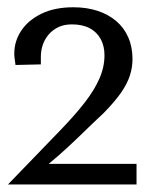

<svg xmlns="http://www.w3.org/2000/svg" viewBox="-20 -778 405 523"><path d="M1.7 -275.5 145.9 -424.8Q183.9 -464.2 210.3 -498.1Q236.7 -531.9 250.6 -563.5Q264.6 -595.1 264.6 -627.5Q264.6 -652.5 254.4 -671.4Q244.3 -690.3 224.6 -701Q204.8 -711.6 176.1 -711.6Q155 -711.6 139 -704.1Q123.1 -696.5 112.4 -683.8Q101.7 -671.2 96.5 -655.6Q91.3 -640.1 91.3 -624.1V-602.6L22.3 -601Q21 -610.9 20.1 -616.4Q19.3 -621.9 19.1 -625.3Q18.9 -628.7 18.9 -631.9Q18.9 -665.9 38 -694.6Q57.1 -723.3 93.2 -740.8Q129.3 -758.2 179.8 -758.2Q216.2 -758.2 245.7 -748.5Q275.2 -738.8 296.6 -720.6Q318 -702.4 329.4 -676.2Q340.9 -650.1 340.9 -617Q340.9 -594.3 333.8 -572.3Q326.8 -550.3 309.9 -525.8Q292.9 -501.3 262.8 -470.5Q251.9 -460.7 232.5 -441.9Q213.1 -423.1 189 -399.9Q164.9 -376.7 138.7 -353.7Q112.6 -330.6 87.8 -312.6L99.3 -331.7H351.9V-275.5Z"/></svg>

Font: Russolo 10pt ExtraLight
Style: Regular
Weight: 200
Designer: Micah Stupak-Hahn
Version: Version 1.000